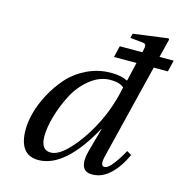

<svg xmlns="http://www.w3.org/2000/svg" viewBox="-110 -844 916 957"><g transform="rotate(15 348.0 -365.0)"><path d="M72 -120Q72 -158 84.5 -206Q97 -254 125 -306.5Q153 -359 191.5 -402.5Q230 -446 288 -474Q346 -502 412 -502Q464 -502 496 -485L498 -487L520 -582H404L418 -641H534L536 -648Q542 -672 539 -680Q536 -688 518 -689L458 -695L464 -718L642 -742L647 -737L623 -641H696L682 -582H609L489 -95Q475 -40 499 -40Q518 -40 544 -75Q570 -110 589 -146L613 -132Q585 -69 543 -28.5Q501 12 450 12Q412 13 400.5 -16.5Q389 -46 404 -99L437 -218H435Q308 12 172 12Q72 12 72 -120ZM171 -112Q171 -40 221 -40Q258 -40 303 -84Q348 -128 388 -193Q461 -311 487 -447Q465 -467 418 -467Q362 -467 312.5 -427Q263 -387 233.5 -329.5Q204 -272 187.5 -213.5Q171 -155 171 -112Z"/></g></svg>

Font: Heuristica
Style: Italic
Weight: 400
Italic angle: -13°
Version: Version 1.0.2